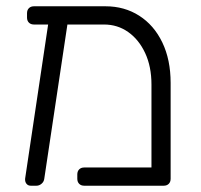

<svg xmlns="http://www.w3.org/2000/svg" viewBox="-20 -591 641 611"><path d="M311 -513H88Q78 -513 72 -519Q66 -525 66 -535V-549Q66 -559 72 -565Q78 -571 88 -571H316Q376 -571 423 -541Q470 -511 496.5 -456Q523 -401 523 -327V-22Q523 -12 517 -6Q511 0 501 0H248Q238 0 232 -6Q226 -12 226 -22V-36Q226 -46 232 -52Q238 -58 248 -58H462V-322Q462 -379 442 -422Q422 -465 388 -489Q354 -513 311 -513ZM78 0Q69 0 64 -6.5Q59 -13 60 -23L136 -532Q138 -542 145 -547Q152 -552 161 -550L178 -547Q188 -546 193 -539Q198 -532 196 -523L121 -23Q120 -13 112.5 -6.5Q105 0 96 0Z"/></svg>

Font: Rubik Light
Style: Regular
Weight: 300
Designer: Hubert and Fischer
Foundry: Hubert and Fischer
Version: Version 2.300;gftools[0.9.30]